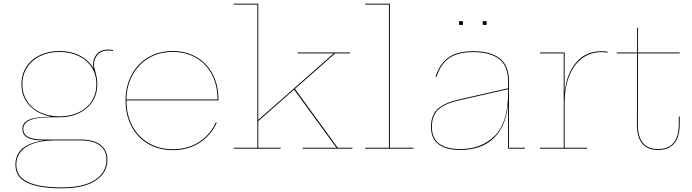

<svg xmlns="http://www.w3.org/2000/svg" viewBox="-20 -810 3769 1046"><path d="M596 -537V-532Q583 -535 571 -535Q531 -535 511.5 -511.5Q492 -488 492 -459Q492 -442 499 -421Q504 -403 507 -388Q510 -373 510 -351Q510 -297 483.5 -256.5Q457 -216 410.5 -193.5Q364 -171 304 -171H252Q107 -171 107 -107Q107 -50 213 -50H416Q489 -50 527 -21.5Q565 7 565 61Q565 131 501.5 173.5Q438 216 315 216Q193 216 128.5 185.5Q64 155 64 88Q64 30 104.5 -2.5Q145 -35 218 -44V-45H212Q102 -45 102 -107Q102 -143 140 -158.5Q178 -174 252 -174V-176Q182 -190 139.5 -236.5Q97 -283 97 -351Q97 -405 123.5 -446Q150 -487 197 -509.5Q244 -532 304 -532Q367 -532 416 -506.5Q465 -481 490 -436Q487 -448 487 -459Q487 -491 507.5 -515.5Q528 -540 571 -540Q583 -540 596 -537ZM505 -351Q505 -403 479.5 -443Q454 -483 408 -505Q362 -527 304 -527Q245 -527 199.5 -505Q154 -483 128 -443Q102 -403 102 -351Q102 -299 128 -259Q154 -219 200 -197.5Q246 -176 304 -176Q362 -176 408 -197.5Q454 -219 479.5 -259Q505 -299 505 -351ZM278 -45Q175 -44 122 -9Q69 26 69 87Q69 152 132 181.5Q195 211 315 211Q436 211 498 170Q560 129 560 61Q560 9 523.5 -18Q487 -45 416 -45Z M1170 -270V-263H669V-261Q669 -184 701 -124Q733 -64 790.5 -30.5Q848 3 922 3Q1002 3 1063 -35.5Q1124 -74 1156 -143L1161 -141Q1128 -71 1066 -31.5Q1004 8 922 8Q846 8 787.5 -26Q729 -60 696.5 -121.5Q664 -183 664 -261Q664 -340 696.5 -401.5Q729 -463 787.5 -497.5Q846 -532 921 -532Q994 -532 1051 -498.5Q1108 -465 1139 -405.5Q1170 -346 1170 -270ZM1165 -268V-270Q1165 -345 1134.5 -403.5Q1104 -462 1048.5 -494.5Q993 -527 921 -527Q848 -527 791.5 -494Q735 -461 702.5 -402Q670 -343 669 -268Z M1900 -5V0H1629V-5H1813L1582 -322L1387 -150V-5H1509V0H1253V-5H1382V-785H1253V-790H1387V-157L1798 -519H1602V-524H1887V-519H1806L1587 -326L1820 -5Z M2233 -5V0H1970V-5H2099V-785H1970V-790H2104V-5Z M2840 -5V0H2752Q2748 0 2748 -4V-235H2747Q2734 -116 2667 -54.5Q2600 7 2487 7Q2409 7 2368.5 -24.5Q2328 -56 2328 -118Q2328 -184 2365.5 -217.5Q2403 -251 2484 -269L2748 -329V-365Q2748 -452 2698.5 -489Q2649 -526 2559 -526Q2474 -526 2427 -493.5Q2380 -461 2358 -391L2353 -393Q2376 -464 2424 -497.5Q2472 -531 2559 -531Q2651 -531 2702 -492.5Q2753 -454 2753 -365V-5ZM2748 -304V-324L2484 -264Q2406 -247 2369.5 -214.5Q2333 -182 2333 -118Q2333 -58 2372 -28Q2411 2 2487 2Q2604 2 2676 -70.5Q2748 -143 2748 -304ZM2502 -695V-674H2481V-695ZM2631 -695V-674H2610V-695Z M3290 -528V-523Q3275 -526 3258 -526Q3197 -526 3151.5 -492.5Q3106 -459 3081 -396Q3056 -333 3056 -247V-5H3178V0H2922V-5H3051V-519H2922V-524H3056V-313H3057Q3068 -411 3120 -471Q3172 -531 3258 -531Q3275 -531 3290 -528Z M3565 2Q3622 2 3650 -32.5Q3678 -67 3678 -133V-175H3683V-133Q3683 -65 3653.5 -29Q3624 7 3565 7Q3450 7 3450 -132L3451 -519H3340V-524H3451V-659H3456V-524H3683V-519H3456L3455 -132Q3455 2 3565 2Z"/></svg>

Font: Hepta Slab Hairline
Style: Regular
Weight: 400
Designer: Michael LaGattuta
Foundry: Michael LaGattuta
Version: Version 1.100; ttfautohint (v1.8) -l 8 -r 50 -G 200 -x 14 -D